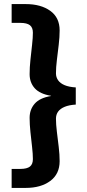

<svg xmlns="http://www.w3.org/2000/svg" viewBox="-20 -820 428 940"><path d="M351 -392V-308Q318 -306 296.5 -297Q275 -288 264.5 -273.5Q254 -259 254 -239Q254 -211 258.5 -174.5Q263 -138 267.5 -100.5Q272 -63 272 -31Q272 32 226 66Q180 100 106 100H37V7H79Q112 7 126.5 -4.5Q141 -16 141 -41Q141 -66 137 -101Q133 -136 129 -173.5Q125 -211 125 -243Q125 -284 150 -312.5Q175 -341 230 -350V-351Q175 -360 150 -388Q125 -416 125 -457Q125 -490 129 -527Q133 -564 137 -600Q141 -636 141 -660Q141 -685 126.5 -696.5Q112 -708 79 -708H37V-800H106Q180 -800 226 -767Q272 -734 272 -671Q272 -639 267.5 -601Q263 -563 258.5 -526.5Q254 -490 254 -461Q254 -442 264.5 -427Q275 -412 296.5 -403Q318 -394 351 -392Z"/></svg>

Font: Albert Sans
Style: Bold
Weight: 700
Designer: Andreas Rasmussen
Foundry: a.Foundry
Version: Version 1.025